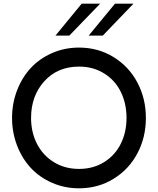

<svg xmlns="http://www.w3.org/2000/svg" viewBox="-20 -1020 863 1050"><path d="M426.8 -1000H527.8L358.9 -825.2H283.2ZM608.9 -1000H710L542 -825.2H464.8ZM412.1 9.8Q333 9.8 264.2 -20.5Q195.3 -50.8 147.7 -102.5Q100.1 -154.3 73 -225.1Q45.9 -295.9 45.9 -375Q45.9 -454.1 73 -524.9Q100.1 -595.7 147.7 -647.5Q195.3 -699.2 264.2 -729.5Q333 -759.8 412.1 -759.8Q516.6 -759.8 600.8 -708Q685.1 -656.2 731.4 -568.6Q777.8 -481 777.8 -375Q777.8 -269 731.4 -181.4Q685.1 -93.8 600.8 -42Q516.6 9.8 412.1 9.8ZM671.9 -375Q671.9 -454.1 640.6 -517.6Q609.4 -581.1 549.6 -618.4Q489.7 -655.8 412.1 -655.8Q294.9 -655.8 222.4 -575.7Q149.9 -495.6 149.9 -375Q149.9 -297.4 181.9 -234.1Q213.9 -170.9 274.2 -133.5Q334.5 -96.2 412.1 -96.2Q489.7 -96.2 549.6 -133.5Q609.4 -170.9 640.6 -233.9Q671.9 -296.9 671.9 -375Z"/></svg>

Font: Oakes Grotesk Medium
Style: Regular
Weight: 500
Designer: Samuel Oakes
Foundry: Samuel Oakes
Version: Version 1.000;PS 001.000;hotconv 1.0.88;makeotf.lib2.5.64775